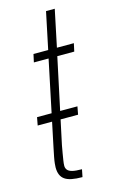

<svg xmlns="http://www.w3.org/2000/svg" viewBox="-106 -701 442 744"><g transform="rotate(-15 115.5 -329.0)"><path d="M13 -238 19 -270H181L175 -238ZM129 0Q104 0 86.5 -3.5Q69 -7 58.5 -14.5Q48 -22 43 -34Q38 -46 38 -63Q38 -68 39 -78.5Q40 -89 43 -104.5Q46 -120 50 -139L121 -478H62L69 -510H128L159 -658H194L163 -510H231L224 -478H156L84 -140Q81 -124 78.5 -109Q76 -94 74 -81.5Q72 -69 72 -60Q72 -51 77.5 -44Q83 -37 96.5 -33.5Q110 -30 135 -30Z"/></g></svg>

Font: Saira ExtraCondensed Thin
Style: Italic
Weight: 250
Width: 2
Italic angle: -12°
Designer: Hector Gatti with collaboration of the Omnibus-Type team
Foundry: Omnibus-Type
Version: Version 1.101